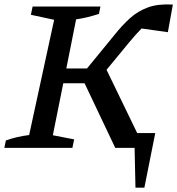

<svg xmlns="http://www.w3.org/2000/svg" viewBox="-36 -680 815 883"><path d="M-16 0 -9 -34Q41 -52 98 -59L213 -589L106 -612L114 -650H426L419 -616Q394 -608 368 -601.5Q342 -595 314 -591L269 -365H364L491 -520Q526 -564 562 -596.5Q598 -629 644.5 -646Q691 -663 759 -659L736 -532L615 -549Q601 -535 587 -519Q573 -503 557 -484L454 -359L595 -68H678L628 183H587L583 0H494L353 -297H255L207 -58L305 -39L297 0Z"/></svg>

Font: Piazzolla SC Medium
Style: Italic
Weight: 500
Italic angle: -11.3°
Designer: Juan Pablo del Peral
Foundry: Huerta Tipografica
Version: Version 1.330